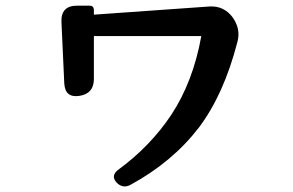

<svg xmlns="http://www.w3.org/2000/svg" viewBox="-20 -614 1040 681"><path d="M393 33Q373 10 397 -10Q457 -54 504 -103Q551 -152 587 -206Q665 -324 694 -486H313V-334Q313 -282 262 -274Q211 -266 208 -318L198 -535Q195 -594 254 -594H297Q313 -594 313 -578V-562L723 -591Q773 -594 804 -554Q835 -512 822 -465Q774 -279 685 -161Q591 -39 442 42Q415 56 393 33Z"/></svg>

Font: MaokenZhuyuanTi
Style: Regular
Weight: 400
Designer: Fontworks Inc & LongZhuTi team: ZERO子、时光羊、荆南、频凡、刘鹏、Little White Dog、帆影Magmeta、奈白不弍、白日月球、ChaoTawei、雨三（排名不分先后）
Version: Version 1.000; 20230222